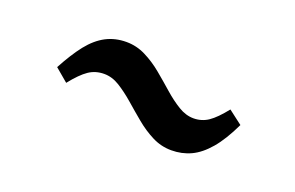

<svg xmlns="http://www.w3.org/2000/svg" viewBox="-42 -504 683 444"><g transform="rotate(20 300.0 -282.0)"><path d="M393.5 -182.5Q368.5 -182.5 346.2 -193.8Q324 -205 303.5 -222Q283 -239 263.8 -255.8Q244.5 -272.5 226 -284Q207.5 -295.5 188 -295.5Q166.5 -295.5 150 -284.2Q133.5 -273 112 -246L80 -273Q100 -310.5 119.2 -334.8Q138.5 -359 161 -370.8Q183.5 -382.5 211 -382.5Q236 -382.5 258.5 -371.2Q281 -360 301.5 -343Q322 -326 341 -309.2Q360 -292.5 378.8 -281Q397.5 -269.5 416.5 -269.5Q436.5 -269.5 452.8 -280.5Q469 -291.5 490 -318L524 -292Q504.5 -251 484 -227Q463.5 -203 441.5 -192.8Q419.5 -182.5 393.5 -182.5Z"/></g></svg>

Font: Merriweather 72pt SemiBold
Style: Italic
Weight: 600
Italic angle: -7.8°
Version: Version 2.101